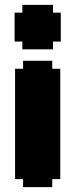

<svg xmlns="http://www.w3.org/2000/svg" viewBox="-20 -770 310 790"><path d="M75 0V-33H42V-487H75V-520H195V-487H228V-33H195V0ZM198 -718H230V-599H198V-567H72V-599H40V-718H72V-750H198Z"/></svg>

Font: DNF Bit Bit TTF
Style: Regular
Weight: 400
Designer: Kim So-Yeon
Foundry: NEOPLE Inc.
Version: Version 1.000;September 28, 2022;FontCreator 14.0.0.2872 64-